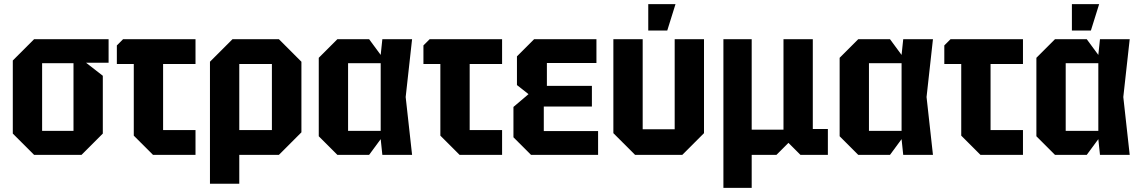

<svg xmlns="http://www.w3.org/2000/svg" viewBox="-20 -750 5527 930"><path d="M42 -103V-457L145 -560H506V-446H397L478 -383V-103L375 0H145ZM184 -116H336V-444H184Z M628 -93V-440H546V-530L576 -560H927V-440H770V-120H927V0H721Z M997 140V-451L1106 -560H1331L1440 -451V-109L1331 0H1139V140ZM1297 -440H1139V-120H1297Z M1614 0 1524 -90V-470L1614 -560H1768L1824 -484L1832 -560H1976L1945 -280L1976 0H1832L1824 -76L1768 0ZM1666 -116H1824V-444H1666Z M2113 -93V-440H2031V-530L2061 -560H2412V-440H2255V-120H2412V0H2206Z M2552 0 2467 -85V-232L2540 -294L2484 -338V-477L2567 -560H2869V-445H2629V-334H2847V-234H2614V-115H2877V0Z M3390 -560V-105L3285 0H3056L2951 -105V-560H3093V-124H3248V-560ZM3120 -602V-730H3252L3212 -602Z M3484 160V-560H3621V-122H3775V-560H3917V-125H3990V0H3857L3799 -58L3741 0H3621V160Z M4137 0 4047 -90V-470L4137 -560H4291L4347 -484L4355 -560H4499L4468 -280L4499 0H4355L4347 -76L4291 0ZM4189 -116H4347V-444H4189Z M4636 -93V-440H4554V-530L4584 -560H4935V-440H4778V-120H4935V0H4729Z M5090 0 5000 -90V-470L5090 -560H5244L5300 -484L5308 -560H5452L5421 -280L5452 0H5308L5300 -76L5244 0ZM5142 -116H5300V-444H5142ZM5172 -602V-730H5304L5264 -602Z"/></svg>

Font: Tektur SemiCondensed SemiBold
Style: Regular
Weight: 600
Width: 4
Designer: Adam Jagosz
Foundry: Adam Jagosz
Version: Version 1.005;gftools[0.9.30]